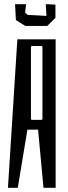

<svg xmlns="http://www.w3.org/2000/svg" viewBox="-20 -898 326 918"><path d="M63 -710H246V0H188L162 -278H111L65 0H18ZM177 -325Q183 -325 183 -331V-672Q183 -678 177 -678H134Q128 -678 128 -672V-330Q128 -325 134 -325ZM56 -802 52 -878H105L100 -838L112 -827L202 -822L199 -878L245 -876V-813L206 -774H101Z"/></svg>

Font: Bahianita
Style: Regular
Weight: 400
Designer: Pablo Cosgaya & Dani Raskovsky
Foundry: Pablo Cosgaya & Dani Raskovsky
Version: Version 1.008